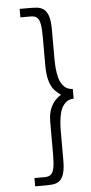

<svg xmlns="http://www.w3.org/2000/svg" viewBox="-60 -785 461 969"><g transform="rotate(-5 170.5 -300.5)"><path d="M130 107Q151 107 162 97Q173 87 177.5 63Q182 39 182 -2V-166Q182 -209 193.5 -236Q205 -263 220.5 -278Q236 -293 248 -300Q233 -310 217.5 -326Q202 -342 192 -373Q182 -404 182 -457V-599Q182 -641 177.5 -664.5Q173 -688 162 -697.5Q151 -707 130 -707H78V-750H126Q146 -750 164.5 -748.5Q183 -747 198 -737Q213 -727 222 -702.5Q231 -678 231 -631V-480Q231 -462 233 -436Q235 -410 242 -385Q249 -360 265.5 -342.5Q282 -325 310 -324V-275Q282 -274 265.5 -256.5Q249 -239 242 -214Q235 -189 233 -163Q231 -137 231 -119V31Q231 77 222 102Q213 127 198 136.5Q183 146 164.5 147.5Q146 149 126 149H78V107Z"/></g></svg>

Font: Josefin Sans Thin Light
Style: Regular
Weight: 300
Version: Version 2.000